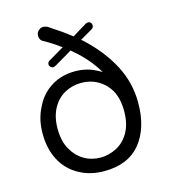

<svg xmlns="http://www.w3.org/2000/svg" viewBox="-109 -816 798 906"><g transform="rotate(-15 289.5 -363.0)"><path d="M289.1 -62.5Q245.1 -62.5 209 -83.5Q172.9 -104.5 151.4 -143.1Q127 -182.6 127 -246.1Q127 -304.7 149.9 -346.2Q172.9 -387.7 211.9 -408.2Q248.5 -426.8 289.1 -426.8Q353 -426.8 397.5 -387.2Q415 -371.6 428.7 -349.1Q452.1 -307.6 452.1 -246.1Q452.1 -185.5 429.2 -144Q406.2 -102.5 367.2 -82Q328.6 -62.5 289.1 -62.5ZM404.8 -659.2Q413.1 -665 413.1 -675.3Q413.1 -684.1 407.7 -689.5Q402.8 -694.3 394.5 -694.3Q390.1 -694.3 382.3 -690.4L313 -647.9Q264.6 -685.5 205.6 -723.6Q190.9 -728.5 187.5 -728.5Q184.1 -728.5 181.6 -728.3Q179.2 -728 177 -727.5Q174.8 -727.1 172.9 -726.1Q170.9 -725.1 168.9 -724.1Q165 -721.7 160.6 -717.3Q151.4 -708 151.4 -693.4Q151.4 -678.7 161.1 -668.9Q163.6 -666.5 168.5 -664.1Q208 -642.6 241.2 -617.7L249.5 -611.8Q172.9 -566.4 171.9 -565.9Q164.1 -560.1 164.1 -550.8Q164.1 -543.9 169.9 -538.1Q175.8 -532.2 182.6 -532.2Q187 -532.2 196.8 -537.1L281.7 -587.4Q348.1 -532.7 387.7 -472.7L402.3 -450.2L378.4 -462.9Q332.5 -487.3 275.4 -487.3Q196.3 -487.3 139.2 -441.4Q101.1 -410.6 79.6 -363.3Q52.7 -310.1 52.7 -242.2Q52.7 -169.4 81.5 -113.3Q97.2 -83.5 118.2 -62.5Q138.7 -42 164.6 -27.3Q218.8 3.9 289.1 3.9Q405.8 3.9 466.1 -69.6Q526.4 -143.1 526.4 -267.6Q526.4 -366.2 480 -453.6Q433.1 -541.5 350.1 -617.2L342.8 -623Z"/></g></svg>

Font: YuPearl-Light
Style: Light
Weight: 300
Designer: Max Yao
Foundry: Max-Everyday
Version: Version 1.011; ttfautohint (v1.8.3)